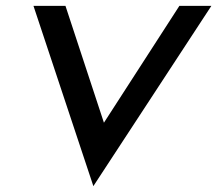

<svg xmlns="http://www.w3.org/2000/svg" viewBox="-20 -600 740 654"><path d="M298 34 700 -580H591L334 -182L203 -580H94Z"/></svg>

Font: Charger Pro
Style: BlkExtObl
Weight: 900
Designer: Jasper
Foundry: Cannot Into Space Fonts
Version: Version 1.09